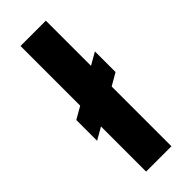

<svg xmlns="http://www.w3.org/2000/svg" viewBox="-241 -759 788 788"><g transform="rotate(-45 153.0 -364.5)"><path d="M79.4 0V-729H226.4V0ZM26.6 -231.6V-352.4L279.6 -497.4V-377.6Z"/></g></svg>

Font: Mona Sans ExtraLight
Style: Regular
Weight: 200
Designer: Deni Anggara
Foundry: GitHub
Version: Version 2.000